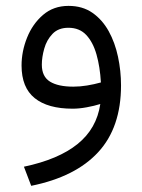

<svg xmlns="http://www.w3.org/2000/svg" viewBox="-20 -362 477 643"><path d="M385.3 -76.2Q385.3 64.9 308.8 147.7Q232.4 230.5 84.5 260.3L60.1 196.3Q175.8 171.9 239.7 120.4Q303.7 68.8 315.9 -13.7Q295.9 -7.3 270.5 -2.7Q245.1 2 223.1 2Q140.1 2 96.2 -33.4Q52.2 -68.8 52.2 -142.6Q52.2 -189.9 70.6 -235.8Q88.9 -281.7 124 -312Q159.2 -342.3 209.5 -342.3Q256.3 -342.3 289.6 -319.1Q322.8 -295.9 344 -257.6Q365.2 -219.2 375.2 -171.9Q385.3 -124.5 385.3 -76.2ZM225.6 -71.8Q248 -71.8 271.7 -75.7Q295.4 -79.6 317.9 -85.9Q314.9 -138.2 303.2 -179.4Q291.5 -220.7 268.8 -244.9Q246.1 -269 209 -269Q175.3 -269 155.8 -248.5Q136.2 -228 128.2 -199.2Q120.1 -170.4 120.1 -145.5Q120.1 -105.5 147.5 -88.6Q174.8 -71.8 225.6 -71.8Z"/></svg>

Font: Vazirmatn UI FD Light
Style: Regular
Weight: 300
Designer: Saber Rastikerdar
Foundry: Saber Rastikerdar
Version: Version 33.003